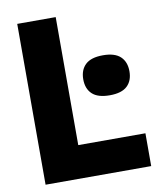

<svg xmlns="http://www.w3.org/2000/svg" viewBox="-83 -805 712 870"><g transform="rotate(-10 272.5 -370.0)"><path d="M56 0V-740H233V-151H542V0ZM413.5 -348.5Q358.5 -348.5 332.8 -372.8Q307 -397 307 -440.5Q307 -483.5 332.8 -508Q358.5 -532.5 413.5 -532.5Q468 -532.5 493.8 -508Q519.5 -483.5 519.5 -440.5Q519.5 -397 493.8 -372.8Q468 -348.5 413.5 -348.5Z"/></g></svg>

Font: Encode Sans Semi Condensed ExtraBold
Style: Regular
Weight: 800
Width: 4
Designer: Multiple Designers
Foundry: Impallari Type
Version: Version 3.000; ttfautohint (v1.8.3) -l 8 -r 50 -G 200 -x 14 